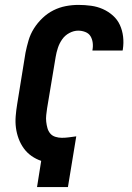

<svg xmlns="http://www.w3.org/2000/svg" viewBox="-20 -763 540 783"><path d="M131 0 148 -107Q127 -114 108.5 -127Q90 -140 77 -158Q64 -176 56 -197.5Q48 -219 45 -242Q42 -265 44 -289.5Q46 -314 50 -338L84 -548Q89 -573 96.5 -598.5Q104 -624 118.5 -647Q133 -670 153.5 -689.5Q174 -709 198 -721Q222 -733 248 -738Q274 -743 300 -743Q326 -743 351.5 -739.5Q377 -736 399.5 -726Q422 -716 440.5 -699.5Q459 -683 469 -661Q479 -639 482 -613.5Q485 -588 481 -562L480 -557H357V-559Q360 -574 358 -589Q356 -604 349 -615.5Q342 -627 328 -632.5Q314 -638 299 -638Q281 -638 263 -628.5Q245 -619 233.5 -602.5Q222 -586 216 -567.5Q210 -549 207 -531L172 -321Q170 -307 168.5 -293.5Q167 -280 168.5 -266.5Q170 -253 173.5 -240.5Q177 -228 185 -218.5Q193 -209 206 -205Q219 -201 232 -201Q247 -201 261.5 -203Q276 -205 291 -207L257 0Z"/></svg>

Font: Iosevka Curly Extrabold
Style: Italic
Weight: 800
Italic angle: -9°
Monospace: yes
Designer: Belleve Invis
Foundry: Belleve Invis
Version: Version 22.1.2; ttfautohint (v1.8.4)